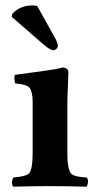

<svg xmlns="http://www.w3.org/2000/svg" viewBox="-20 -696 362 718"><path d="M119.1 -673.8 188 -549.8Q196.3 -534.2 196.8 -523.9Q193.8 -510.3 180.2 -507.8Q166.5 -509.3 145 -527.8L23.9 -632.8L25.9 -644Q48.3 -669.4 85.9 -674.8Q92.8 -675.8 99.1 -675.8Q110.4 -675.8 119.1 -673.8ZM231.9 -122.1Q231.9 -57.1 249 -43.9Q261.7 -34.7 304.2 -32.2Q312.5 -23.9 307.1 -4.4Q305.7 0 304.2 2Q217.8 0 167 0Q113.8 0 30.8 2H29.8Q21.5 -6.3 26.9 -25.4Q28.3 -29.8 29.8 -32.2Q78.1 -36.1 88.9 -47.9Q102.1 -64 102.1 -122.1V-314Q102.1 -361.3 84.5 -373Q71.3 -380.9 37.1 -383.8Q31.7 -401.9 35.2 -416Q186 -435.5 206.1 -441.4Q210.4 -442.9 212.9 -443.8Q234.9 -442.4 235.8 -426.8Q235.8 -425.3 231.9 -321.3Z"/></svg>

Font: Linux Libertine O
Style: Bold
Weight: 700
Designer: Philipp H. Poll
Foundry: Philipp H. Poll
Version: Version 5.0.0